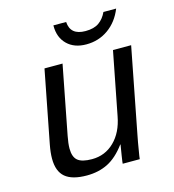

<svg xmlns="http://www.w3.org/2000/svg" viewBox="-108 -803 816 903"><g transform="rotate(-15 300.0 -351.5)"><path d="M229.5 -528.3 164.6 -193.4Q157.7 -158.2 157.7 -133.3Q157.7 -92.3 178.5 -75.2Q199.2 -58.1 247.6 -58.1Q311.5 -58.1 356.4 -102.1Q401.4 -146 415.5 -222.2L475.1 -528.3H563.5L482.9 -112.8Q479.5 -96.2 476.3 -77.9Q473.1 -59.6 470.5 -43.2Q467.8 -26.9 465.8 -15.1Q463.9 -3.4 463.9 0H380.9Q380.9 -5.4 386 -37.8Q391.1 -70.3 394.5 -90.3H393.1Q352.5 -35.6 307.4 -12.9Q262.2 9.8 204.6 9.8Q133.3 9.8 99.6 -18.6Q65.9 -46.9 65.9 -108.9Q65.9 -138.2 73.2 -176.3L141.6 -528.3ZM361.8 -586.4Q303.2 -586.4 268.8 -620.1Q234.4 -653.8 234.4 -710V-712.9H296.4Q300.3 -647.9 374 -647.9Q415.5 -647.9 439.7 -665Q463.9 -682.1 478 -712.9H540Q516.1 -653.3 469.2 -619.9Q422.4 -586.4 361.8 -586.4Z"/></g></svg>

Font: Cousine
Style: Italic
Weight: 400
Italic angle: -12°
Monospace: yes
Designer: Steve Matteson
Foundry: Monotype Imaging Inc.
Version: Version 1.21